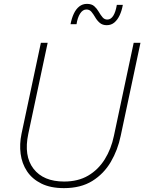

<svg xmlns="http://www.w3.org/2000/svg" viewBox="-20 -961 745 991"><path d="M310 10Q241 10 193.5 -13.5Q146 -37 119.5 -77Q93 -117 86.5 -167Q80 -217 91 -270L191 -740H226L126 -270Q102 -156 153 -90Q204 -24 311 -24Q383 -24 435 -54.5Q487 -85 520.5 -138.5Q554 -192 568 -260L670 -740H705L603 -260Q588 -187 552 -125.5Q516 -64 456.5 -27Q397 10 310 10ZM531 -831Q509 -831 495 -843Q481 -855 471.5 -871.5Q462 -888 452 -900Q442 -912 426 -912Q407 -912 393.5 -891Q380 -870 375 -836H344Q350 -867 361 -890.5Q372 -914 389 -927.5Q406 -941 429 -941Q453 -941 466.5 -929Q480 -917 489.5 -900.5Q499 -884 509 -872Q519 -860 534 -860Q552 -860 564.5 -879.5Q577 -899 583 -936H614Q609 -907 598 -883Q587 -859 570.5 -845Q554 -831 531 -831Z"/></svg>

Font: Be Vietnam Pro Variable Thin
Style: Italic
Weight: 100
Italic angle: -12°
Designer: Lam Bao, Tony Le, Vietanh Nguyen
Foundry: Yellow Type Foundry
Version: Version 1.002